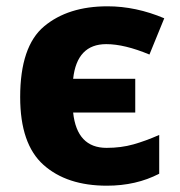

<svg xmlns="http://www.w3.org/2000/svg" viewBox="-20 -579 570 609"><path d="M319 10Q412 10 485 -28V-151Q442 -132 403 -121Q364 -110 318 -110Q224 -110 212 -222H409V-329H212Q224 -439 317 -439Q375 -439 454 -406L501 -521Q411 -559 321 -559Q196 -559 120 -495.5Q44 -432 44 -271Q44 -122 118 -56Q192 10 319 10Z"/></svg>

Font: Noto Sans UI Extra
Style: Regular
Weight: 800
Designer: Monotype Design Team
Foundry: Monotype Imaging Inc.
Version: Version 1.901